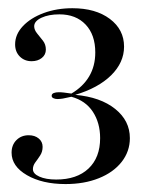

<svg xmlns="http://www.w3.org/2000/svg" viewBox="-20 -714 371 479"><path d="M143.5 -254.8Q85.5 -254.8 47.2 -277Q8.9 -299.2 8.9 -333.1Q8.9 -352.4 21 -364.5Q33.1 -376.6 51.6 -376.6Q66.9 -376.6 76.6 -368.5Q86.3 -360.5 86.3 -347.6Q86.3 -335.5 80.2 -326.2Q74.2 -316.9 68.1 -308.9Q62.1 -300.8 62.1 -291.9Q62.1 -280.6 78.2 -273.4Q94.4 -266.1 120.2 -266.1Q171.8 -266.1 200.8 -293.5Q229.8 -321 229.8 -369.4Q229.8 -407.3 211.7 -435.1Q193.5 -462.9 158.1 -472.6Q144.4 -469.4 136.7 -468.1Q129 -466.9 123.4 -466.9Q117.7 -466.9 113.3 -469Q108.9 -471 108.9 -475Q108.9 -479.8 114.1 -481.9Q119.4 -483.9 126.6 -483.9Q133.1 -483.9 139.5 -483.1Q146 -482.3 158.1 -480.6Q187.1 -497.6 202.4 -523.4Q217.7 -549.2 217.7 -583.1Q217.7 -627.4 193.5 -652.8Q169.4 -678.2 128.2 -678.2Q101.6 -678.2 83.5 -669.8Q65.3 -661.3 65.3 -648.4Q65.3 -639.5 72.6 -630.6Q79.8 -621.8 87.1 -612.5Q94.4 -603.2 94.4 -590.3Q94.4 -577.4 84.3 -569.4Q74.2 -561.3 58.9 -561.3Q41.1 -561.3 29.4 -573Q17.7 -584.7 17.7 -603.2Q17.7 -628.2 37.1 -648.8Q56.5 -669.4 89.1 -681.5Q121.8 -693.5 160.5 -693.5Q218.5 -693.5 254 -666.9Q289.5 -640.3 289.5 -597.6Q289.5 -558.1 257.3 -526.2Q225 -494.4 167.7 -477.4Q230.6 -471.8 267.3 -442.3Q304 -412.9 304 -369.4Q304 -336.3 283.5 -310.1Q262.9 -283.9 226.6 -269.4Q190.3 -254.8 143.5 -254.8Z"/></svg>

Font: Playfair 144pt
Style: Regular
Weight: 400
Designer: Claus Eggers Sørensen
Foundry: Claus Eggers Sørensen
Version: Version 2.001;gftools[0.9.30]